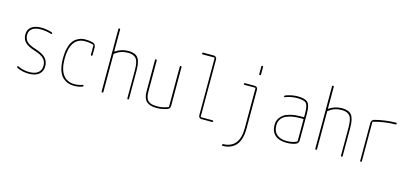

<svg xmlns="http://www.w3.org/2000/svg" viewBox="-76 -1350 4652 2170"><g transform="rotate(15 2250.0 -265.0)"><path d="M247.1 -259.8Q168.9 -284.2 134.3 -318.8Q99.6 -353.5 99.6 -410.2Q99.6 -466.8 140.1 -498.5Q180.7 -530.3 254.9 -530.3Q315.4 -530.3 378.9 -510.7Q389.6 -506.8 389.6 -497.1Q389.6 -493.2 386.7 -491.2Q383.8 -489.3 379.9 -490.2Q316.4 -509.8 254.9 -509.8Q189.5 -509.8 154.8 -483.9Q120.1 -458 120.1 -410.2Q120.1 -365.2 147.9 -334.5Q175.8 -303.7 252.9 -280.3Q335 -254.9 372.6 -216.8Q410.2 -178.7 410.2 -120.1Q410.2 -58.6 368.7 -24.4Q327.1 9.8 250 9.8Q181.6 9.8 116.2 -18.6Q105.5 -23.4 105.5 -35.2Q105.5 -44.9 115.2 -41Q178.7 -9.8 250 -9.8Q318.4 -9.8 354 -38.6Q389.6 -67.4 389.6 -120.1Q389.6 -171.9 356.9 -204.1Q324.2 -236.3 247.1 -259.8Z M781.2 9.8Q743.2 9.8 710.4 -1.5Q677.7 -12.7 647 -40.5Q616.2 -68.4 598.1 -124Q580.1 -179.7 580.1 -259.8Q580.1 -324.2 591.8 -373.5Q603.5 -422.9 622.1 -452.1Q640.6 -481.4 667.5 -499Q694.3 -516.6 719.2 -523.4Q744.1 -530.3 773.4 -530.3Q822.3 -530.3 861.3 -518.6Q876 -514.6 885.3 -501Q894.5 -487.3 894.5 -470.7V-379.9Q894.5 -370.1 884.8 -370.1Q875 -370.1 875 -379.9V-488.3Q875 -493.2 870.1 -495.1Q828.1 -509.8 773.4 -509.8Q688.5 -509.8 644 -446.3Q599.6 -382.8 599.6 -259.8Q599.6 -136.7 646 -73.2Q692.4 -9.8 781.2 -9.8Q828.1 -9.8 876 -27.3Q879.9 -28.3 882.3 -26.4Q884.8 -24.4 884.8 -19.5Q884.8 -8.8 876 -5.9Q826.2 9.8 781.2 9.8Z M1099.6 -9.8V-740.2Q1099.6 -750 1109.9 -750Q1120.1 -750 1120.1 -740.2V-485.4Q1120.1 -481.4 1124 -483.4Q1191.4 -530.3 1275.4 -530.3Q1355.5 -530.3 1387.7 -487.3Q1419.9 -444.3 1419.9 -339.8V-9.8Q1419.9 0 1410.2 0Q1400.4 0 1400.4 -9.8V-339.8Q1400.4 -440.4 1370.6 -475.1Q1340.8 -509.8 1275.4 -509.8Q1190.4 -509.8 1124 -458Q1120.1 -455.1 1120.1 -450.2V-9.8Q1120.1 0 1109.9 0Q1099.6 0 1099.6 -9.8Z M1745.1 9.8Q1665 9.8 1627.4 -25.9Q1589.8 -61.5 1589.8 -139.6V-509.8Q1589.8 -519.5 1600.1 -519.5Q1610.4 -519.5 1610.4 -509.8V-139.6Q1610.4 -69.3 1641.1 -39.6Q1671.9 -9.8 1745.1 -9.8Q1815.4 -9.8 1876 -35.2Q1879.9 -36.1 1879.9 -42V-509.8Q1879.9 -519.5 1890.1 -519.5Q1900.4 -519.5 1900.4 -509.8V-58.6Q1900.4 -20.5 1866.2 -9.8Q1805.7 9.8 1745.1 9.8Z M2094.7 -710Q2085 -710 2085 -720.2Q2085 -730.5 2094.7 -730.5H2219.7Q2234.4 -730.5 2244.6 -720.2Q2254.9 -710 2254.9 -695.3V-25.4Q2254.9 -20.5 2259.8 -19.5H2394.5Q2404.3 -19.5 2404.8 -9.8Q2405.3 0 2394.5 0H2269.5Q2254.9 0 2245.1 -9.8Q2235.4 -19.5 2235.4 -35.2V-705.1Q2235.4 -710 2230.5 -710Z M2580.1 230.5Q2570.3 230.5 2570.3 220.2Q2570.3 210 2579.1 210Q2770.5 204.1 2769.5 -30.3V-495.1Q2769.5 -500 2764.6 -500H2639.6Q2629.9 -500 2629.9 -509.8Q2629.9 -519.5 2639.6 -519.5H2754.9Q2769.5 -519.5 2779.8 -509.8Q2790 -500 2790 -485.4V-30.3Q2790 224.6 2580.1 230.5ZM2769.5 -660.2V-750Q2769.5 -759.8 2779.8 -759.8Q2790 -759.8 2790 -750V-660.2Q2790 -650.4 2779.8 -650.4Q2769.5 -650.4 2769.5 -660.2Z M3384.8 -41V-294.9Q3384.8 -299.8 3379.9 -299.8H3344.7Q3298.8 -299.8 3260.3 -293.5Q3221.7 -287.1 3185.1 -272Q3148.4 -256.8 3127 -225.6Q3105.5 -194.3 3105.5 -150.4Q3105.5 -82 3147 -45.9Q3188.5 -9.8 3264.6 -9.8Q3329.1 -9.8 3379.9 -34.2Q3384.8 -36.1 3384.8 -41ZM3379.9 -320.3Q3384.8 -320.3 3384.8 -325.2V-370.1Q3384.8 -457 3360.4 -483.4Q3335.9 -509.8 3254.9 -509.8Q3183.6 -509.8 3116.2 -483.4Q3112.3 -481.4 3108.9 -483.4Q3105.5 -485.4 3105.5 -489.3Q3105.5 -500 3116.2 -503.9Q3188.5 -530.3 3254.9 -530.3Q3343.8 -530.3 3374.5 -497.6Q3405.3 -464.8 3405.3 -370.1V-58.6Q3405.3 -20.5 3373 -7.8Q3329.1 9.8 3264.6 9.8Q3178.7 9.8 3131.8 -32.2Q3085 -74.2 3085 -150.4Q3085 -172.9 3089.8 -192.4Q3094.7 -211.9 3111.3 -236.3Q3127.9 -260.7 3155.3 -278.3Q3182.6 -295.9 3231.4 -308.1Q3280.3 -320.3 3344.7 -320.3Z M3599.6 -9.8V-740.2Q3599.6 -750 3609.9 -750Q3620.1 -750 3620.1 -740.2V-485.4Q3620.1 -481.4 3624 -483.4Q3691.4 -530.3 3775.4 -530.3Q3855.5 -530.3 3887.7 -487.3Q3919.9 -444.3 3919.9 -339.8V-9.8Q3919.9 0 3910.2 0Q3900.4 0 3900.4 -9.8V-339.8Q3900.4 -440.4 3870.6 -475.1Q3840.8 -509.8 3775.4 -509.8Q3690.4 -509.8 3624 -458Q3620.1 -455.1 3620.1 -450.2V-9.8Q3620.1 0 3609.9 0Q3599.6 0 3599.6 -9.8Z M4125 -9.8V-452.1Q4125 -467.8 4133.8 -480.5Q4142.6 -493.2 4158.2 -497.1Q4276.4 -528.3 4406.2 -530.3Q4415 -530.3 4415 -520Q4415 -509.8 4404.3 -509.8Q4276.4 -508.8 4149.4 -472.7Q4145.5 -471.7 4144.5 -466.8V-9.8Q4144.5 0 4134.8 0Q4125 0 4125 -9.8Z"/></g></svg>

Font: Rounded Mgen+ 1mn thin
Style: Regular
Weight: 100
Designer: [Source Han Sans]
Ryoko NISHIZUKA  (kana & ideographs); Paul D. Hunt (Latin, Greek & Cyrillic); Wenlong ZHANG  (bopomofo
Version: Version 1.059.20150602